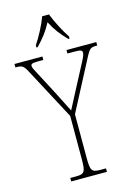

<svg xmlns="http://www.w3.org/2000/svg" viewBox="-146 -1001 746 1070"><g transform="rotate(-15 227.0 -465.5)"><path d="M133 -784V-771H140C180 -813 203 -842 229 -891C254 -842 277 -813 317 -771H324V-784C298 -822 265 -886 248 -931H209C193 -886 159 -822 133 -784ZM127 0H333V-20H300C250 -20 244 -31 244 -108V-356L399 -652C420 -691 428 -694 459 -694H463V-714H291V-694H336C371 -694 376 -688 376 -677C376 -666 373 -657 359 -630L277 -474C255 -431 239 -402 229 -382C208 -424 187 -465 165 -508L103 -626C90 -651 80 -667 80 -678C80 -688 84 -694 120 -694H152V-714H-9V-694H-5C28 -694 37 -691 58 -651L216 -354V-108C216 -31 210 -20 160 -20H127Z"/></g></svg>

Font: Noto Serif Devanagari Condensed Thin
Style: Regular
Weight: 100
Width: 3
Designer: Universal Thirst, Indian Type Foundry and the Monotype Design Team
Foundry: Monotype Imaging Inc.
Version: Version 2.004